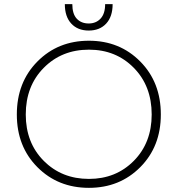

<svg xmlns="http://www.w3.org/2000/svg" viewBox="-20 -894 855 924"><path d="M408 10Q556 10 655 -89.5Q754 -189 754 -343Q754 -498 655 -598Q556 -698 408 -698Q259 -698 160 -598Q61 -498 61 -343Q61 -189 160 -89.5Q259 10 408 10ZM408 -33Q277 -33 190.5 -120Q104 -207 104 -343Q104 -480 190.5 -567.5Q277 -655 408 -655Q538 -655 624 -567.5Q710 -480 710 -343Q710 -207 624 -120Q538 -33 408 -33ZM292 -874H328Q328 -827 349.5 -804Q371 -781 407 -781Q442 -781 464 -804.5Q486 -828 486 -874H522Q522 -814 491 -780.5Q460 -747 407 -747Q354 -747 323 -780.5Q292 -814 292 -874Z"/></svg>

Font: Roundo Light
Style: Regular
Weight: 300
Designer: Namrata Goyal (Gurmukhi), Shiva Nallaperumal (Latin)
Foundry: Indian Type Foundry
Version: Version 1.000;PS 1.0;hotconv 1.0.88;makeotf.lib2.5.647800